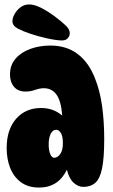

<svg xmlns="http://www.w3.org/2000/svg" viewBox="-20 -831 509 864"><path d="M355 10Q332 10 311.5 -8.5Q291 -27 281 -67Q242 13 156 13Q106 13 73.5 -11.5Q41 -36 25.5 -76Q10 -116 10 -165Q10 -248 52.5 -296.5Q95 -345 165 -345Q220 -345 260 -311Q255 -377 234 -405.5Q213 -434 177 -434Q159 -434 138 -426.5Q117 -419 95 -419Q61 -419 43 -440.5Q25 -462 25 -496Q25 -538 50 -567Q75 -596 116.5 -611Q158 -626 207 -626Q279 -626 329.5 -588Q380 -550 408 -477Q430 -422 439.5 -353Q449 -284 449 -206Q449 -121 439.5 -74Q430 -27 409 -8.5Q388 10 355 10ZM224 -121Q238 -121 250.5 -137Q263 -153 263 -187Q263 -218 254 -232.5Q245 -247 233 -247Q217 -247 208 -228.5Q199 -210 199 -181Q199 -155 206 -138Q213 -121 224 -121ZM294 -682Q294 -669 285 -659Q276 -649 259 -649Q235 -649 193.5 -658Q152 -667 114 -680Q84 -690 60 -702.5Q36 -715 36 -736Q36 -750 45.5 -767.5Q55 -785 72 -798Q89 -811 111 -811Q134 -811 163.5 -796.5Q193 -782 228 -756Q257 -734 275.5 -716.5Q294 -699 294 -682Z"/></svg>

Font: DynaPuff Condensed
Style: Bold
Weight: 700
Width: 3
Designer: Toshi Omagari, Jennifer Daniel
Foundry: Google Fonts
Version: Version 2.000; ttfautohint (v1.8.4.7-5d5b)